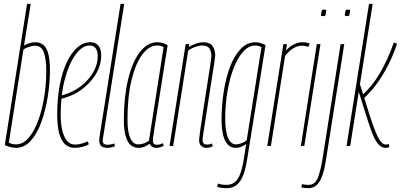

<svg xmlns="http://www.w3.org/2000/svg" viewBox="-20 -760 2088 1000"><path d="M140 -740 105 -523Q120 -531 134 -535.5Q148 -540 164 -540Q190 -540 207 -525Q224 -510 232 -478Q240 -446 240 -395Q240 -326 228.5 -255Q217 -184 195 -123.5Q173 -63 140 -26.5Q107 10 64 10Q49 10 35.5 6.5Q22 3 5 -4L121 -740ZM162 -522Q149 -522 131 -516Q113 -510 102 -502L26 -17Q34 -13 43 -10.5Q52 -8 62 -8Q100 -8 129.5 -42.5Q159 -77 179.5 -133.5Q200 -190 210.5 -257.5Q221 -325 221 -392Q221 -448 209 -485Q197 -522 162 -522Z M297 -262Q317 -267 337 -275Q357 -283 376 -294Q425 -323 457 -370Q489 -417 489 -468Q489 -495 478 -509Q467 -523 447 -523Q408 -523 373.5 -475.5Q339 -428 317.5 -347Q296 -266 296 -164Q296 -115 304.5 -80Q313 -45 329.5 -26Q346 -7 370 -7Q381 -7 392 -9Q403 -11 414 -14.5Q425 -18 437 -24L443 -9Q429 0 408 5Q387 10 369 10Q338 10 317.5 -10Q297 -30 287.5 -68.5Q278 -107 278 -163Q278 -247 291 -316Q304 -385 327.5 -435Q351 -485 382.5 -512.5Q414 -540 450 -540Q470 -540 482.5 -531.5Q495 -523 501 -507.5Q507 -492 507 -472Q507 -411 469.5 -359Q432 -307 376 -275Q356 -264 335 -256.5Q314 -249 294 -244Z M608 -740H627L522 -76Q519 -57 517 -45Q515 -33 515 -25Q515 -19 517.5 -15Q520 -11 525.5 -8.5Q531 -6 541 -6Q547 -6 555.5 -7.5Q564 -9 575 -13L579 2Q569 6 558 8Q547 10 538 10Q516 10 506.5 0Q497 -10 497 -29Q497 -34 497.5 -40Q498 -46 499 -52Z M793 10Q785 10 778 7Q771 4 766 -1Q761 -6 759 -12Q752 -6 743 -1Q734 4 724 7Q714 10 701 10Q676 10 659 -6Q642 -22 633.5 -54.5Q625 -87 625 -135Q625 -252 646.5 -343.5Q668 -435 707.5 -487.5Q747 -540 800 -540Q807 -540 814 -539Q821 -538 828 -536Q835 -534 841 -531Q847 -528 853 -524Q831 -387 817 -297.5Q803 -208 794.5 -155Q786 -102 782 -76Q778 -50 777 -41Q776 -32 776 -30Q776 -18 781 -12Q786 -6 797 -6Q805 -6 812 -8Q819 -10 828 -14L833 0Q824 4 814 7Q804 10 793 10ZM756 -28 832 -514Q825 -519 817.5 -521Q810 -523 799 -523Q756 -523 721 -476Q686 -429 665 -342.5Q644 -256 644 -137Q644 -73 658.5 -40.5Q673 -8 700 -8Q710 -8 720 -10.5Q730 -13 739.5 -17.5Q749 -22 756 -28Z M947 -530H966L963 -515Q974 -522 987 -527.5Q1000 -533 1014 -536.5Q1028 -540 1040 -540Q1073 -540 1087 -520Q1101 -500 1101 -471Q1101 -465 1096 -432.5Q1091 -400 1083.5 -352.5Q1076 -305 1068 -252.5Q1060 -200 1052.5 -152.5Q1045 -105 1040 -72Q1035 -39 1035 -31Q1035 -20 1040 -13.5Q1045 -7 1059 -7Q1064 -7 1069.5 -8Q1075 -9 1084 -13L1088 2Q1078 7 1070 8.5Q1062 10 1054 10Q1044 10 1035.5 5.5Q1027 1 1022 -7.5Q1017 -16 1017 -28Q1017 -37 1021.5 -71Q1026 -105 1033.5 -153Q1041 -201 1049 -253Q1057 -305 1064.5 -352Q1072 -399 1076.5 -430.5Q1081 -462 1081 -468Q1081 -491 1071 -507Q1061 -523 1032 -523Q1023 -523 1009.5 -519.5Q996 -516 983 -510Q970 -504 960 -496L882 0H863Z M1111 213 1115 196Q1127 200 1137.5 201.5Q1148 203 1159 203Q1184 203 1201.5 190Q1219 177 1230.5 147Q1242 117 1250 68L1262 -10Q1253 -3 1243.5 1.5Q1234 6 1225 8Q1216 10 1206 10Q1183 10 1166.5 -7Q1150 -24 1142 -57Q1134 -90 1134 -136Q1134 -210 1145 -281.5Q1156 -353 1178 -411.5Q1200 -470 1233.5 -505Q1267 -540 1311 -540Q1317 -540 1323.5 -539Q1330 -538 1336.5 -536Q1343 -534 1349.5 -531Q1356 -528 1363 -525L1267 71Q1255 149 1230 184.5Q1205 220 1161 220Q1147 220 1134.5 218.5Q1122 217 1111 213ZM1342 -515Q1333 -519 1324.5 -521Q1316 -523 1310 -523Q1275 -523 1246.5 -491Q1218 -459 1197 -405Q1176 -351 1164.5 -283Q1153 -215 1153 -143Q1153 -76 1167.5 -42Q1182 -8 1209 -8Q1218 -8 1228.5 -11Q1239 -14 1249 -19Q1259 -24 1265 -30Z M1475 -530 1469 -497Q1481 -510 1495 -519.5Q1509 -529 1524 -534.5Q1539 -540 1554 -540Q1565 -540 1574.5 -538.5Q1584 -537 1593 -533L1586 -516Q1577 -519 1568.5 -520.5Q1560 -522 1551 -522Q1531 -522 1510 -510Q1489 -498 1465 -470L1391 0H1372L1456 -530Z M1547 0 1630 -530H1649L1565 0ZM1669 -710Q1674 -710 1677 -709Q1680 -708 1679 -702Q1678 -690 1676.5 -684.5Q1675 -679 1672 -677.5Q1669 -676 1662 -676Q1658 -676 1654.5 -677Q1651 -678 1652 -684Q1654 -696 1655 -701.5Q1656 -707 1659 -708.5Q1662 -710 1669 -710Z M1793 -710Q1798 -710 1801 -709Q1804 -708 1803 -702Q1802 -690 1800.5 -684.5Q1799 -679 1796 -677.5Q1793 -676 1786 -676Q1782 -676 1778.5 -677Q1775 -678 1776 -684Q1778 -696 1779 -701.5Q1780 -707 1783 -708.5Q1786 -710 1793 -710ZM1773 -530 1678 71Q1671 119 1659.5 152.5Q1648 186 1630.5 203Q1613 220 1586 220Q1576 220 1567 219Q1558 218 1549 216L1553 199Q1563 201 1570.5 202Q1578 203 1587 203Q1622 203 1636 165Q1650 127 1660 66L1754 -530Z M1785 0 1902 -740H1921L1804 0ZM1989 10Q1972 10 1957.5 -2Q1943 -14 1928.5 -44Q1914 -74 1897 -128L1839 -312L1851 -333L1905 -161Q1924 -101 1938.5 -67.5Q1953 -34 1965 -20.5Q1977 -7 1990 -7Q1993 -7 1997 -8Q2001 -9 2005 -10L2008 6Q2003 8 1998.5 9Q1994 10 1989 10ZM1871 -245 1866 -264Q1892 -287 1915 -315.5Q1938 -344 1958 -378Q1978 -412 1996.5 -452Q2015 -492 2031 -539L2048 -532Q2028 -472 2000 -417.5Q1972 -363 1939 -319Q1906 -275 1871 -245Z"/></svg>

Font: Georama
Style: Italic
Weight: 400
Width: 2
Italic angle: -9°
Designer: Jean-Baptiste Levee
Foundry: Production Type
Version: Version 1.000